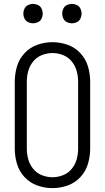

<svg xmlns="http://www.w3.org/2000/svg" viewBox="-20 -960 540 988"><path d="M150 -840Q137 -840 124.5 -846Q112 -852 106 -864.5Q100 -877 100 -890Q100 -903 106 -915.5Q112 -928 124.5 -934Q137 -940 150 -940Q163 -940 175.5 -934Q188 -928 194 -915.5Q200 -903 200 -890Q200 -877 194 -864.5Q188 -852 175.5 -846Q163 -840 150 -840ZM350 -840Q337 -840 324.5 -846Q312 -852 306 -864.5Q300 -877 300 -890Q300 -903 306 -915.5Q312 -928 324.5 -934Q337 -940 350 -940Q363 -940 375.5 -934Q388 -928 394 -915.5Q400 -903 400 -890Q400 -877 394 -864.5Q388 -852 375.5 -846Q363 -840 350 -840ZM250 8Q210 8 172 -5.5Q134 -19 106.5 -48.5Q79 -78 67.5 -116.5Q56 -155 56 -195V-540Q56 -580 67.5 -618.5Q79 -657 106.5 -686.5Q134 -716 172 -729.5Q210 -743 250 -743Q290 -743 328 -729.5Q366 -716 393.5 -686.5Q421 -657 432.5 -618.5Q444 -580 444 -540V-195Q444 -155 432.5 -116.5Q421 -78 393.5 -48.5Q366 -19 328 -5.5Q290 8 250 8ZM250 -48Q278 -48 304.5 -58.5Q331 -69 349 -91Q367 -113 374.5 -140Q382 -167 382 -195V-540Q382 -568 374.5 -595Q367 -622 349 -644Q331 -666 304.5 -676.5Q278 -687 250 -687Q222 -687 195.5 -676.5Q169 -666 151 -644Q133 -622 125.5 -595Q118 -568 118 -540V-195Q118 -167 125.5 -140Q133 -113 151 -91Q169 -69 195.5 -58.5Q222 -48 250 -48Z"/></svg>

Font: Iosevka SS01 Light
Style: Regular
Weight: 300
Monospace: yes
Designer: Belleve Invis
Foundry: Belleve Invis
Version: 2.3.3; ttfautohint (v1.8.3)